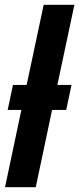

<svg xmlns="http://www.w3.org/2000/svg" viewBox="-20 -780 330 800"><path d="M1 0 69 -322H12L34 -426H91L162 -760H290L219 -426H278L256 -322H197L129 0Z"/></svg>

Font: Noto Sans Condensed
Style: Bold Italic
Weight: 700
Width: 3
Italic angle: -12°
Designer: Monotype Design Team
Foundry: Monotype Imaging Inc.
Version: Version 2.013; ttfautohint (v1.8.4.7-5d5b)